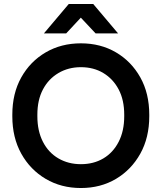

<svg xmlns="http://www.w3.org/2000/svg" viewBox="-20 -932 813 966"><path d="M387 14Q288 14 210 -32Q132 -78 87 -159Q42 -240 42 -347V-355Q42 -462 87 -542.5Q132 -623 210 -668.5Q288 -714 387 -714Q486 -714 563.5 -668.5Q641 -623 686 -542.5Q731 -462 731 -355V-347Q731 -240 686 -159Q641 -78 563.5 -32Q486 14 387 14ZM387 -106Q451 -106 500 -135Q549 -164 577 -218.5Q605 -273 605 -347V-355Q605 -429 577 -482Q549 -535 500 -564.5Q451 -594 387 -594Q324 -594 274 -564.5Q224 -535 196 -482Q168 -429 168 -355V-347Q168 -273 196 -218.5Q224 -164 274 -135Q324 -106 387 -106ZM201 -764 326 -912H449L574 -764H461L353 -879H420L313 -764Z"/></svg>

Font: SUSE SemiBold
Style: Regular
Weight: 600
Designer: Rene Bieder
Foundry: SUSE
Version: Version 1.000